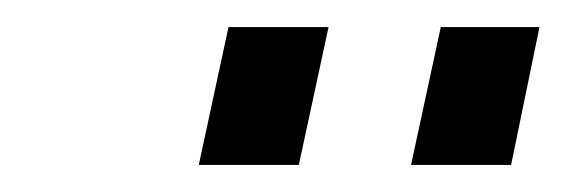

<svg xmlns="http://www.w3.org/2000/svg" viewBox="-20 -746 419 142"><path d="M127 -624 149 -726H223L201 -624ZM284 -624 306 -726H379L358 -624Z"/></svg>

Font: Raleway-v4020 Medium
Style: Italic
Weight: 500
Italic angle: -12°
Designer: Matt McInerney, Pablo Impallari, Rodrigo Fuenzalida
Foundry: Matt McInerney, Pablo Impallari, Rodrigo Fuenzalida
Version: Version 4.020;PS 004.020;hotconv 1.0.88;makeotf.lib2.5.64775